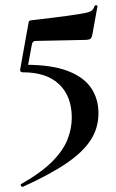

<svg xmlns="http://www.w3.org/2000/svg" viewBox="-20 -446 449 741"><path d="M78 -196Q180 -196 242 -172Q304 -148 332 -106Q360 -64 360 -9Q360 48 330 94.5Q300 141 236 184.5Q172 228 68 275Q64 276 61 271Q58 266 62 264Q138 221 180.5 178.5Q223 136 240 93.5Q257 51 257 8Q257 -74 208.5 -120.5Q160 -167 68 -167Q56 -167 58 -179L90 -357Q91 -364 93 -365.5Q95 -367 103 -368Q189 -378 237 -384.5Q285 -391 307 -395.5Q329 -400 335.5 -406.5Q342 -413 345 -423Q346 -426 351.5 -425.5Q357 -425 356 -421L336 -310Q333 -298 327 -295Q321 -292 308 -292L118 -288Q105 -288 103 -274L85 -177Z"/></svg>

Font: Cormorant Garamond Light
Style: Bold
Weight: 700
Version: Version 4.001